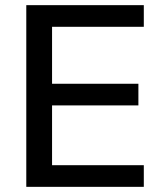

<svg xmlns="http://www.w3.org/2000/svg" viewBox="-20 -725 629 745"><path d="M82 0V-705H538V-621H182V-400H517V-316H182V-84H538V0Z"/></svg>

Font: Nunito Sans 12pt ExtraLight 12pt SemiBold
Style: Regular
Weight: 600
Version: Version 3.101;gftools[0.9.27]